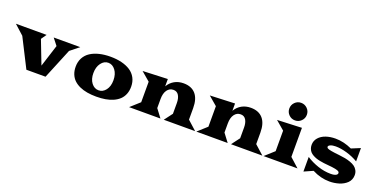

<svg xmlns="http://www.w3.org/2000/svg" viewBox="-45 -1728 5139 2617"><g transform="rotate(20 2524.5 -419.0)"><path d="M325.2 0 114.3 -416 -23.4 -540.5H421.9L367.7 -463.4L499 -123L601.1 -443.4L524.9 -540.5H910.2L783.7 -439.5L603 0Z M941.9 -270Q941.9 -341.8 971.9 -397.7Q1002 -453.6 1055.9 -488.8Q1109.9 -523.9 1182.9 -541.7Q1255.9 -559.6 1344.2 -559.6Q1432.6 -559.6 1505.6 -541.7Q1578.6 -523.9 1632.6 -488.8Q1686.5 -453.6 1716.6 -397.7Q1746.6 -341.8 1746.6 -270Q1746.6 -210 1727.1 -161.6Q1707.5 -113.3 1672.1 -79.8Q1636.7 -46.4 1586.2 -23.9Q1535.6 -1.5 1475.6 8.8Q1415.5 19 1344.2 19Q1272.9 19 1212.9 8.8Q1152.8 -1.5 1102.3 -23.9Q1051.8 -46.4 1016.4 -79.8Q981 -113.3 961.4 -161.6Q941.9 -210 941.9 -270ZM1198.7 -270Q1198.7 -182.1 1240.7 -127.4Q1282.7 -72.8 1344.2 -72.8Q1405.8 -72.8 1447.8 -127.4Q1489.7 -182.1 1489.7 -270Q1489.7 -358.9 1447.5 -415.3Q1405.3 -471.7 1344.2 -471.7Q1283.2 -471.7 1241 -415.3Q1198.7 -358.9 1198.7 -270Z M1814.9 0 1947.3 -119.1V-416.5L1819.3 -525.9L2180.2 -540.5V-434.6Q2215.3 -494.6 2272.9 -527.1Q2330.6 -559.6 2404.3 -559.6Q2518.6 -559.6 2579.6 -490Q2640.6 -420.4 2640.6 -285.2V-119.1L2772.9 0H2317.9L2407.7 -119.1V-274.9Q2407.7 -342.3 2382.1 -385.3Q2356.4 -428.2 2304.7 -428.2Q2248.5 -428.2 2214.4 -381.1Q2180.2 -334 2180.2 -250.5V-119.1L2270 0Z M2790 0 2922.4 -119.1V-416.5L2794.4 -525.9L3155.3 -540.5V-434.6Q3190.4 -494.6 3248 -527.1Q3305.7 -559.6 3379.4 -559.6Q3493.7 -559.6 3554.7 -490Q3615.7 -420.4 3615.7 -285.2V-119.1L3748 0H3293L3382.8 -119.1V-274.9Q3382.8 -342.3 3357.2 -385.3Q3331.5 -428.2 3279.8 -428.2Q3223.6 -428.2 3189.5 -381.1Q3155.3 -334 3155.3 -250.5V-119.1L3245.1 0Z M4090.6 -640.1Q4053.2 -603 4000.5 -603Q3947.8 -603 3910.6 -640.1Q3873.5 -677.2 3873.5 -730Q3873.5 -782.7 3910.6 -820.1Q3947.8 -857.4 4000.5 -857.4Q4053.2 -857.4 4090.6 -820.1Q4127.9 -782.7 4127.9 -730Q4127.9 -677.2 4090.6 -640.1ZM3765.1 0 3897.5 -119.1V-416.5L3769.5 -525.9L4125.5 -540.5V-119.1L4257.8 0Z M4348.1 12.7V-199.2Q4427.2 -147.5 4521 -116.2Q4614.7 -85 4706.1 -85Q4732.4 -85 4753.7 -89.1Q4774.9 -93.3 4789.8 -103.5Q4804.7 -113.8 4804.7 -129.4Q4804.7 -144 4792.2 -153.3Q4779.8 -162.6 4741.7 -170.7Q4703.6 -178.7 4633.8 -184.6Q4598.6 -187.5 4571 -190.9Q4543.5 -194.3 4510.5 -200.9Q4477.5 -207.5 4452.9 -216.3Q4428.2 -225.1 4403.8 -239Q4379.4 -252.9 4363.8 -270.5Q4348.1 -288.1 4338.4 -313Q4328.6 -337.9 4328.6 -368.2Q4328.6 -428.2 4367.4 -472.4Q4406.2 -516.6 4468.8 -538.1Q4531.2 -559.6 4608.4 -559.6Q4726.6 -559.6 4847.7 -503.9L4975.6 -556.6V-363.3Q4897 -409.7 4808.3 -435.1Q4719.7 -460.4 4646.5 -460.4Q4600.6 -460.4 4571.3 -448Q4542 -435.5 4542 -417.5Q4542 -405.3 4554.9 -397.2Q4567.9 -389.2 4608.4 -381.3Q4648.9 -373.5 4726.6 -365.7Q4777.3 -360.4 4817.1 -352.8Q4856.9 -345.2 4897 -331.1Q4937 -316.9 4963.4 -297.6Q4989.7 -278.3 5006.1 -248.3Q5022.5 -218.3 5022.5 -180.2Q5022.5 -145.5 5009.8 -115.7Q4997.1 -85.9 4974.9 -64.7Q4952.6 -43.5 4923.8 -27.1Q4895 -10.7 4861.3 -0.7Q4827.6 9.3 4793.7 14.2Q4759.8 19 4726.1 19Q4597.2 19 4476.1 -44.4Z"/></g></svg>

Font: Goblin
Style: Regular
Weight: 400
Designer: Riccardo De Franceschi
Foundry: Sorkin Type Co.
Version: Version 1.001